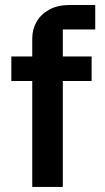

<svg xmlns="http://www.w3.org/2000/svg" viewBox="-20 -738 413 758"><path d="M228 0H107.3V-586Q107.3 -622.3 124.5 -652.2Q141.7 -682 174.8 -700.2Q208 -718.3 255.3 -718.3H356V-621.7H228ZM24.7 -418.3V-515H341.7V-418.3Z"/></svg>

Font: 42dot Sans Light
Style: Regular
Weight: 300
Designer: 42dot
Version: Version 1.000